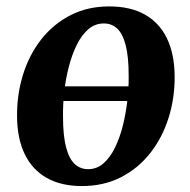

<svg xmlns="http://www.w3.org/2000/svg" viewBox="-20 -582 608 614"><path d="M410 -259H160.5L167.5 -306H415.5ZM329 -561.5Q397 -561.5 443.2 -535.5Q489.5 -509.5 513.8 -459.5Q538 -409.5 538.5 -338Q539 -268 519 -204.8Q499 -141.5 460.5 -92.5Q422 -43.5 366.8 -15.2Q311.5 13 242 13Q175.5 13 129.2 -13.2Q83 -39.5 59 -89.2Q35 -139 34.5 -210Q34 -281 54 -344.5Q74 -408 112.5 -456.8Q151 -505.5 205.8 -533.5Q260.5 -561.5 329 -561.5ZM312 -507Q284 -507 262.5 -488.5Q241 -470 225.5 -438.5Q210 -407 200 -368.2Q190 -329.5 185.5 -288.5Q181 -247.5 181.5 -210Q181.5 -148.5 191.2 -111.2Q201 -74 219 -57.5Q237 -41 261.5 -41Q289.5 -41 310.8 -59.5Q332 -78 347.5 -109.5Q363 -141 372.8 -180Q382.5 -219 387.2 -260Q392 -301 391.5 -339Q391.5 -400.5 382 -437.2Q372.5 -474 355 -490.5Q337.5 -507 312 -507Z"/></svg>

Font: Merriweather 36pt
Style: Bold Italic
Weight: 700
Italic angle: -7.8°
Version: Version 2.101